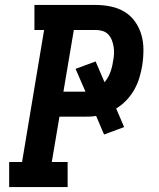

<svg xmlns="http://www.w3.org/2000/svg" viewBox="-20 -755 640 775"><path d="M17 0V-101H69L158 -634H119V-735H367Q398 -735 428.5 -728.5Q459 -722 484 -706.5Q509 -691 526 -666.5Q543 -642 551 -613.5Q559 -585 559 -553.5Q559 -522 554 -490Q550 -466 542.5 -441Q535 -416 522 -393Q509 -370 490.5 -350.5Q472 -331 449 -317L481 -242L400 -212L368 -287Q356 -285 344 -284.5Q332 -284 320 -284H220L189 -101H253V0ZM236 -385H320Q321 -385 322.5 -385Q324 -385 325 -385L285 -477L366 -507L402 -423Q417 -441 425 -462.5Q433 -484 436 -506Q439 -520 440 -535Q441 -550 439 -564Q437 -578 432 -591.5Q427 -605 418 -615Q409 -625 395.5 -629.5Q382 -634 367 -634H278Z"/></svg>

Font: Iosevka Curly Slab Extended
Style: Bold Italic
Weight: 700
Width: 7
Italic angle: -9°
Monospace: yes
Designer: Belleve Invis
Foundry: Belleve Invis
Version: Version 11.0.0; ttfautohint (v1.8.3)